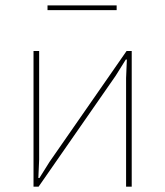

<svg xmlns="http://www.w3.org/2000/svg" viewBox="-20 -696 616 716"><path d="M157.2 -658.2V-675.8H415V-658.2ZM105 0V-505.9H126V-101.1L123 -32.2H127L165 -92.8L452.1 -505.9H471.2V0H450.2V-404.8L453.1 -474.1H449.2L411.1 -413.1L124 0Z"/></svg>

Font: Anuphan Thin
Style: Regular
Weight: 250
Designer: Mike Abbink, Paul van der Laan, Pieter van Rosmalen, Mint Tantisuwanna
Foundry: Bold Monday; Cadson Demak
Version: Version 3.002;hotconv 1.0.109;makeotfexe 2.5.65596